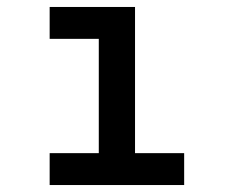

<svg xmlns="http://www.w3.org/2000/svg" viewBox="-20 -531 656 551"><path d="M263.5 -5V-511H367.5V-5ZM122.5 0V-91.5H508.5V0ZM122.5 -419.5V-511H328.5V-419.5Z"/></svg>

Font: Overpass Mono Light SemiBold
Style: Regular
Weight: 600
Monospace: yes
Version: Version 4.000